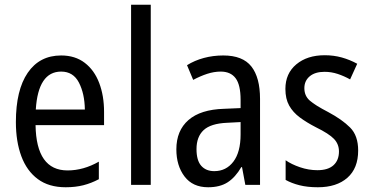

<svg xmlns="http://www.w3.org/2000/svg" viewBox="-20 -780 1567 810"><path d="M238 -546Q297 -546 337.5 -515Q378 -484 398.5 -430Q419 -376 419 -308V-252H130Q133 -61 265 -61Q332 -61 397 -98V-24Q365 -7 331.5 1.5Q298 10 257 10Q186 10 139.5 -24.5Q93 -59 70 -121Q47 -183 47 -265Q47 -400 97 -473Q147 -546 238 -546ZM238 -478Q141 -478 131 -318H338Q337 -385 313 -431.5Q289 -478 238 -478Z M616 0H533V-760H616Z M922 -546Q1004 -546 1040.5 -499.5Q1077 -453 1077 -363V0H1015L1001 -75H998Q973 -32 940.5 -11Q908 10 858 10Q793 10 758.5 -35.5Q724 -81 724 -150Q724 -229 775 -273.5Q826 -318 925 -321L995 -324V-359Q995 -422 974 -450Q953 -478 911 -478Q883 -478 854 -468.5Q825 -459 795 -443L769 -505Q801 -525 840 -535.5Q879 -546 922 -546ZM938 -262Q869 -259 839 -231Q809 -203 809 -151Q809 -103 829 -80.5Q849 -58 884 -58Q934 -58 964.5 -98Q995 -138 995 -213V-265Z M1491 -145Q1491 -70 1445.5 -30Q1400 10 1321 10Q1277 10 1243.5 1.5Q1210 -7 1185 -21V-104Q1209 -87 1245.5 -74.5Q1282 -62 1319 -62Q1364 -62 1387 -83Q1410 -104 1410 -141Q1410 -172 1389 -194Q1368 -216 1313 -243Q1274 -263 1245 -284.5Q1216 -306 1200 -334.5Q1184 -363 1184 -405Q1184 -470 1230 -508.5Q1276 -547 1350 -547Q1388 -547 1422 -537.5Q1456 -528 1487 -511L1457 -445Q1432 -459 1405 -468Q1378 -477 1349 -477Q1309 -477 1286.5 -458Q1264 -439 1264 -408Q1264 -376 1286.5 -356Q1309 -336 1365 -307Q1423 -276 1457 -242Q1491 -208 1491 -145Z"/></svg>

Font: Noto Sans Thai Cond
Style: Regular
Weight: 400
Width: 3
Designer: Monotype Design Team
Foundry: Monotype Imaging Inc.
Version: Version 2.002; ttfautohint (v1.8.4.7-5d5b)